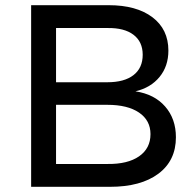

<svg xmlns="http://www.w3.org/2000/svg" viewBox="-20 -720 752 740"><path d="M629 -525Q629 -465 595 -423.5Q561 -382 502 -368Q575 -357 616.5 -309.5Q658 -262 658 -191Q658 -101 590.5 -50.5Q523 0 404 0H100V-700H399Q506 -700 567.5 -653.5Q629 -607 629 -525ZM530 -509Q530 -559 494.5 -586Q459 -613 394 -612H196V-403H394Q459 -403 494.5 -430.5Q530 -458 530 -509ZM560 -203Q560 -256 516 -286Q472 -316 394 -316H196V-88H394Q472 -87 516 -117.5Q560 -148 560 -203Z"/></svg>

Font: Montserrat
Style: Regular
Weight: 400
Designer: Julieta Ulanovsky
Foundry: Julieta Ulanovsky
Version: Version 6.001